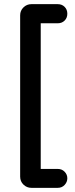

<svg xmlns="http://www.w3.org/2000/svg" viewBox="-20 -762 362 924"><path d="M77 -688Q77 -711 93 -726.5Q109 -742 131 -742H258Q278 -742 291 -729Q304 -716 304 -696Q304 -676 291 -663Q278 -650 258 -650H176V51H258Q278 51 291 64.5Q304 78 304 96Q304 114 291 128Q278 142 258 142H131Q109 142 93 126.5Q77 111 77 88Z"/></svg>

Font: Varela Round Precious
Style: Medium
Weight: 500
Designer: Joe Prince
Foundry: Joe Prince
Version: Version 1.000